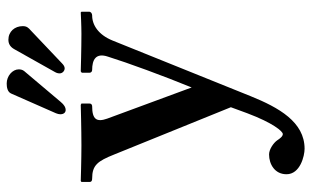

<svg xmlns="http://www.w3.org/2000/svg" viewBox="-198 -499 929 573"><g transform="rotate(-90 266.5 -212.5)"><path d="M432 -341C449 -383 478 -402 507 -402C513 -402 518 -406 518 -411V-434L516 -436C516 -436 477 -434 452 -434C408 -434 340 -436 340 -436L336 -433V-409C336 -406 339 -402 344 -402C375 -402 396 -391 384 -355C366 -297 326 -188 292 -105L199 -357C188 -388 196 -402 236 -402C238 -402 244 -403 244 -410V-434L240 -436C240 -436 166 -434 119 -434C78 -434 13 -436 13 -436L10 -434V-409C10 -404 14 -402 20 -402C60 -402 72 -386 92 -336L233 12L215 61C186 138 161 167 153 167C146 167 140 159 134 150C127 140 108 126 92 126C63 126 33 143 33 178C33 219 88 232 109 232C189 232 232 155 266 71ZM346 -621C346 -640 326 -657 304 -657C293 -657 279 -655 274 -644L215 -510C213 -505 212 -501 212 -497C212 -487 217 -481 225 -481C232 -481 240 -485 249 -496L341 -605C345 -610 346 -616 346 -621ZM475 -609C475 -633 459 -652 434 -652C415 -652 408 -637 406 -634L338 -513C335 -508 334 -503 334 -499C334 -490 342 -484 349 -484C354 -484 359 -487 364 -492L462 -585C470 -592 475 -597 475 -609Z"/></g></svg>

Font: Libertinus Serif Semibold
Style: Regular
Weight: 600
Designer: Philipp H. Poll, Khaled Hosny
Foundry: Caleb Maclennan
Version: Version 7.050;RELEASE